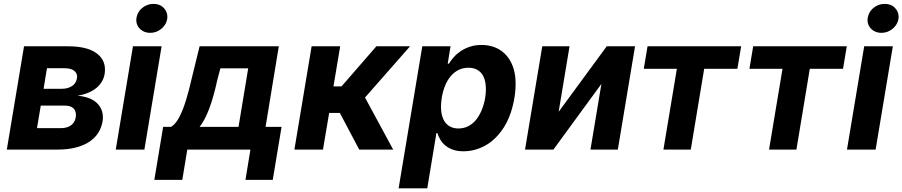

<svg xmlns="http://www.w3.org/2000/svg" viewBox="-20 -790 4766 1014"><path d="M284.1 0H16L106.9 -545.5H339.1Q435.7 -545.5 485.1 -512.1Q534.4 -479 534.4 -422.2Q534.4 -394.5 524.5 -371.8Q514.6 -349.1 495.9 -331.5Q477.3 -313.9 450.3 -302Q423.3 -290.1 389.2 -284.4Q462.4 -278.4 496.4 -241.1Q523.4 -211.6 523.4 -170.1Q523.4 -165.1 522.9 -159.8Q522.4 -154.5 521.7 -148.8Q516 -115.4 498.4 -87.9Q480.8 -60.4 451.2 -40.8Q421.5 -21.3 379.6 -10.7Q337.7 0 284.1 0ZM305 -321Q338.1 -321 359.7 -335.2Q384.6 -351.2 387.4 -384.2Q387.4 -404.5 370.7 -417.1Q354 -429.7 319.6 -429.7H228L210.2 -321ZM302.9 -113.3Q320.7 -113.3 335 -118.1Q349.4 -122.9 359.7 -131.9Q370 -141 375.5 -153.9Q381 -166.9 381 -182.9Q381 -206.3 366.3 -219.3Q351.6 -232.2 322.8 -232.2H195.3L175.4 -113.3Z M773.1 -616.5Q742.2 -616.5 720.9 -635.7Q699.6 -655.2 699.6 -685Q702.4 -723 728.7 -746.1Q755.3 -769.5 790.5 -769.5Q823.9 -769.5 843.8 -749.3Q864 -729.4 864 -700.3Q862.6 -664.1 833.1 -638.8Q806.8 -616.5 773.1 -616.5ZM742.5 0H591.3L682.2 -545.5H833.5Z M1420.5 159.8H1276.3L1302.6 0H969.1L942.8 159.8H795.1L841.6 -120H883.5Q909.4 -136 928.6 -174.7Q948.2 -214.1 963.2 -263.7Q978.3 -313.2 990.4 -367.2L1034.1 -545.5H1452.4L1382.5 -120H1467ZM1239.7 -120 1290.8 -429H1143.8L1127.5 -367.2Q1088.8 -187.9 1034.1 -120Z M2056.5 0H1877.1L1774.9 -193.5H1718.4L1685.7 0H1534.8L1625.7 -545.5H1776.6L1741.1 -333.8H1783.7L1967.7 -545.5H2145.6L1907.7 -274.9Z M2236.5 204.5H2085.2L2210.2 -545.5H2359.4L2344.5 -453.8H2350.9Q2360.8 -470.2 2376.1 -487.6Q2391.3 -505 2412.6 -519.5Q2433.9 -534.1 2461.5 -543.3Q2489 -552.6 2522.7 -552.6Q2551.5 -552.6 2577.6 -545.3Q2603.7 -538 2625.7 -522.9Q2647.7 -507.8 2664.8 -484.2Q2681.8 -460.6 2692.1 -428.3Q2703.1 -393.1 2703.1 -347.3Q2703.1 -288.7 2687.1 -227.6Q2671.9 -166.5 2641.7 -118.3Q2599.4 -52.6 2543.7 -21.7Q2487.6 8.9 2428.6 8.9Q2395.6 9.2 2371.6 0.5Q2347.7 -8.2 2331.3 -22Q2315 -35.9 2305 -53.3Q2295.1 -70.7 2290.1 -87.4H2284.8ZM2400.9 -111.5Q2429 -111.5 2452.2 -123.2Q2475.5 -134.9 2493.3 -156.2Q2511 -177.6 2523.4 -207.2Q2535.9 -236.9 2542.3 -272.7Q2544 -284.8 2545.1 -296.2Q2546.2 -307.5 2546.2 -318.2Q2546.2 -344.8 2540.5 -365.9Q2534.8 -387.1 2523.3 -401.8Q2511.7 -416.5 2494.5 -424.4Q2477.3 -432.2 2453.8 -432.2Q2425.1 -432.2 2401.6 -420.5Q2378.2 -408.7 2360.4 -387.8Q2342.7 -366.8 2330.6 -337.4Q2318.5 -307.9 2312.9 -272.7Q2311.1 -260.3 2310 -248.8Q2308.9 -237.2 2308.9 -226.2Q2308.9 -200.6 2314.6 -179.5Q2320.3 -158.4 2331.7 -143.3Q2343 -128.2 2360.4 -119.9Q2377.8 -111.5 2400.9 -111.5Z M3242.9 0H3098.4L3156.2 -346.9L2902.7 0H2752.8L2843.8 -545.5H2987.9L2930.4 -199.6L3184.3 -545.5H3333.8Z M3628.2 0H3483.7L3554.7 -426.5H3380L3399.9 -545.5H3894.2L3874.3 -426.5H3698.9Z M4186.1 0H4041.5L4112.6 -426.5H3937.9L3957.7 -545.5H4452.1L4432.2 -426.5H4256.7Z M4634.9 -616.5Q4604 -616.5 4582.7 -635.7Q4561.4 -655.2 4561.4 -685Q4564.3 -723 4590.6 -746.1Q4617.2 -769.5 4652.3 -769.5Q4685.7 -769.5 4705.6 -749.3Q4725.9 -729.4 4725.9 -700.3Q4724.4 -664.1 4695 -638.8Q4668.7 -616.5 4634.9 -616.5ZM4604.4 0H4453.1L4544 -545.5H4695.3Z"/></svg>

Font: Linik Sans
Style: Bold Italic
Weight: 700
Italic angle: 9°
Designer: Fonts by Rasmus Andersson / Changes by Cristiano Sobral with parts from Marc Monis
Foundry: rsms
Version: Version 3.020; ttfautohint (v1.6)